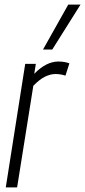

<svg xmlns="http://www.w3.org/2000/svg" viewBox="-20 -810 368 830"><path d="M135 -534 128 -491Q180 -544 232 -544Q260 -544 280 -536L263 -483Q242 -490 220 -490Q198 -490 174.5 -478.5Q151 -467 124 -439L54 0H5L89 -534ZM166 -596 275 -790H328L206 -596Z"/></svg>

Font: Georama Condensed Light
Style: Italic
Weight: 300
Width: 3
Italic angle: -9°
Designer: Jean-Baptiste Levee
Foundry: Production Type
Version: Version 1.000